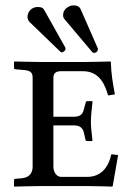

<svg xmlns="http://www.w3.org/2000/svg" viewBox="-20 -690 494 712"><path d="M96 -656C87 -649 82 -638 82 -628C82 -622 84 -615 89 -609L203 -499C205 -497 207 -496 210 -496C212 -496 215 -498 218 -500C221 -502 223 -506 223 -510C223 -511 223 -513 222 -514L144 -653C139 -662 132 -664 120 -664C111 -664 104 -662 96 -656ZM231 -663C221 -658 214 -646 214 -634C214 -629 215 -623 220 -618L322 -497C324 -495 326 -494 329 -494C332 -494 334 -495 337 -496C340 -499 343 -503 343 -507V-510L279 -656C275 -665 268 -669 256 -670H252C245 -670 238 -668 231 -663ZM307 0C337 0 396 2 396 2L398 0L418 -115L393 -118C381 -66 353 -34 302 -34H207C189 -34 178 -53 178 -72V-225H253C279 -225 288 -214 292 -194L297 -172C297 -169 299 -167 304 -167H321L323 -169C321 -192 317 -213 317 -238C317 -262 321 -290 323 -312C323 -314 323 -315 321 -315H304C300 -315 298 -313 298 -310L292 -289C288 -269 281 -257 253 -257H178V-402C178 -419 188 -426 207 -426H287C351 -426 370 -373 381 -336L406 -340C399 -378 392 -417 391 -460L389 -462C389 -462 318 -460 288 -460H141C111 -460 33 -462 33 -462L32 -460V-437C32 -436 32 -434 38 -433L61 -431C89 -429 101 -425 101 -402V-72C101 -52 92 -32 61 -29L38 -27C33 -27 32 -24 32 -22V0L33 2C33 2 102 0 132 0Z"/></svg>

Font: Linux Libertine O C
Style: Regular
Weight: 400
Designer: Philipp H. Poll
Foundry: Philipp H. Poll
Version: Version 4.0.3